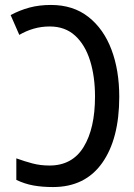

<svg xmlns="http://www.w3.org/2000/svg" viewBox="-20 -746 540 776"><path d="M194 10Q150 10 114.5 3.5Q79 -3 46 -19V-106Q79 -94 111 -85.5Q143 -77 180 -77Q272 -77 318 -152Q364 -227 364 -356Q364 -437 344 -501Q324 -565 283.5 -602Q243 -639 181 -639Q147 -639 116 -630Q85 -621 58 -605L23 -685Q60 -705 99.5 -715.5Q139 -726 186 -726Q276 -726 337.5 -677.5Q399 -629 430.5 -545.5Q462 -462 462 -355Q462 -185 393 -87.5Q324 10 194 10Z"/></svg>

Font: Noto Sans Mono ExtraCondensed Medium
Style: Regular
Weight: 500
Width: 2
Designer: Monotype Design Team
Foundry: Monotype Imaging Inc.
Version: Version 2.014